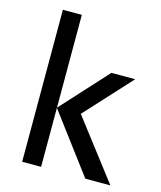

<svg xmlns="http://www.w3.org/2000/svg" viewBox="-109 -801 737 881"><g transform="rotate(15 259.5 -361.0)"><path d="M283 -282 483 -500H370L170 -281V-722H80V0H170V-280L380 0H499Z"/></g></svg>

Font: Perun
Style: Regular
Weight: 400
Foundry: Copyright (c) Stefan Peev, Context Ltd, 2016
Version: Version 1.089